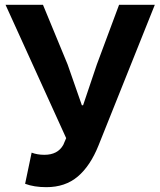

<svg xmlns="http://www.w3.org/2000/svg" viewBox="-20 -761 661 795"><path d="M84 0 111 -129Q134 -120 164 -120Q219 -120 242 -161L254 -189L3 -741H158L260 -494L319 -325H324L381 -494L473 -741H621L388 -159Q354 -74 302 -30Q250 14 172 14Q121 14 84 0Z"/></svg>

Font: Merged Yaku Han JP
Style: Bold
Weight: 700
Designer: Ryoko NISHIZUKA 西塚涼子 (kana, bopomofo & ideographs); Paul D. Hunt (Latin, Greek & Cyrillic); Sandoll Communications 산돌커뮤니
Foundry: Adobe
Version: Version 2.004